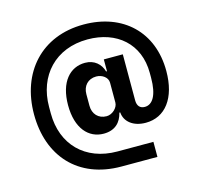

<svg xmlns="http://www.w3.org/2000/svg" viewBox="-117 -836 1136 1084"><g transform="rotate(-15 451.5 -294.0)"><path d="M672 33H462C274 33 154 -90 154 -272V-310C154 -492 274 -622 462 -622C632 -622 753 -519 753 -348V-320C753 -218 722 -170 677 -170C649 -170 633 -187 633 -220V-489H522V-420H517C505 -464 469 -498 414 -498C326 -498 260 -427 260 -291C260 -155 326 -84 414 -84C480 -84 516 -121 529 -176H534C538 -120 587 -82 659 -82C773 -82 846 -176 846 -335C846 -563 692 -709 462 -709C215 -709 61 -535 61 -291C61 -47 209 121 462 121H672ZM455 -175C407 -175 376 -209 376 -257V-325C376 -373 407 -407 455 -407C490 -407 522 -384 522 -353V-237C522 -207 489 -175 455 -175Z"/></g></svg>

Font: IBM Plex Sans Thai Looped
Style: Bold
Weight: 700
Designer: Mike Abbink, Paul van der Laan, Pieter van Rosmalen, Ben Mitchell, Mark Frömberg
Foundry: Bold Monday
Version: Version 1.1